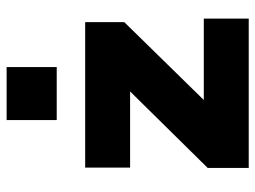

<svg xmlns="http://www.w3.org/2000/svg" viewBox="-118 -672 789 594"><g transform="rotate(-90 277.0 -374.5)"><path d="M55 0V-127L332 -408L325 -367H56V-506H506V-385L225 -98L231 -139H517V0ZM203 -594V-749H367V-594Z"/></g></svg>

Font: Nunito Sans 7pt Black
Style: Regular
Weight: 900
Designer: Vernon Adams
Foundry: Vernon Adams
Version: Version 3.101;gftools[0.9.27]